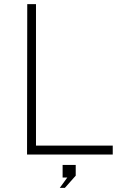

<svg xmlns="http://www.w3.org/2000/svg" viewBox="-20 -743 617 923"><path d="M111 -723H153V-43H522V0H110ZM267.5 160 303.5 110.5H281V50H344V101.5L292 160Z"/></svg>

Font: Public Sans Thin
Style: Regular
Weight: 100
Designer: The Public Sans project authors (U.S. Web Design System). Libre Franklin designed by Pablo Impallari and Rodrigo Fuenzal
Version: Version 1.008